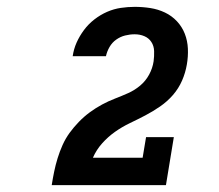

<svg xmlns="http://www.w3.org/2000/svg" viewBox="-20 -863 640 560"><path d="M131 -323V-324Q134 -343 138 -362.5Q142 -382 148 -401.5Q154 -421 162.5 -440Q171 -459 183 -475.5Q195 -492 210 -507.5Q225 -523 242 -535.5Q259 -548 277.5 -558Q296 -568 315.5 -575.5Q335 -583 354 -591.5Q373 -600 389 -613.5Q405 -627 415 -645.5Q425 -664 428 -684Q430 -699 429.5 -714Q429 -729 421.5 -740.5Q414 -752 401 -757.5Q388 -763 373 -763Q359 -763 345 -759.5Q331 -756 319 -747.5Q307 -739 299.5 -726Q292 -713 289 -699H192Q195 -720 203.5 -739Q212 -758 225 -775.5Q238 -793 255.5 -806.5Q273 -820 292.5 -828.5Q312 -837 332.5 -840Q353 -843 373 -843Q396 -843 418.5 -839.5Q441 -836 461 -826.5Q481 -817 496 -801Q511 -785 519 -764.5Q527 -744 528 -721Q529 -698 525 -675Q521 -651 511 -628Q501 -605 484.5 -586Q468 -567 447 -552.5Q426 -538 404 -526.5Q382 -515 359 -504Q336 -493 315.5 -478.5Q295 -464 278 -445Q261 -426 251 -403H396L406 -463H487L464 -323Z"/></svg>

Font: Iosevka Slab HvExObl
Style: Regular
Weight: 900
Width: 7
Italic angle: -9°
Monospace: yes
Designer: Belleve Invis
Foundry: Belleve Invis
Version: Version 11.1.1; ttfautohint (v1.8.3)